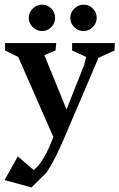

<svg xmlns="http://www.w3.org/2000/svg" viewBox="-26 -617 521 839"><path d="M-5.9 169.9 51.8 66.4 121.1 126Q142.6 110.4 165.5 71.8Q188.5 33.2 207 -18.6L53.7 -368.2L-3.9 -396.5V-428.7H219.7L216.8 -396.5L168 -376L264.6 -138.7L341.8 -333L350.6 -368.2L289.1 -396.5V-428.7H475.6L474.6 -396.5L404.3 -364.3L255.9 -16.6Q231.4 40 215.3 71.8Q199.2 103.5 176.8 137.7L111.3 202.1ZM99.6 -539.1Q99.6 -562.5 117.2 -579.6Q134.8 -596.7 158.2 -596.7Q181.6 -596.7 198.2 -579.6Q214.8 -562.5 214.8 -539.1Q214.8 -515.6 198.2 -498.5Q181.6 -481.4 158.2 -481.4Q134.8 -481.4 117.2 -498.5Q99.6 -515.6 99.6 -539.1ZM281.2 -539.1Q281.2 -562.5 298.8 -579.6Q316.4 -596.7 339.8 -596.7Q363.3 -596.7 379.9 -579.6Q396.5 -562.5 396.5 -539.1Q396.5 -515.6 379.4 -498.5Q362.3 -481.4 338.9 -481.4Q315.4 -481.4 298.3 -498.5Q281.2 -515.6 281.2 -539.1Z"/></svg>

Font: Comprehension Dark
Style: Regular
Weight: 700
Designer: Alfredo Marco Pradil
Foundry: Alfredo Marco Pradil
Version: 1.0